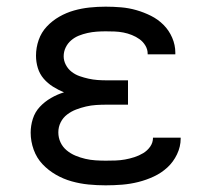

<svg xmlns="http://www.w3.org/2000/svg" viewBox="-20 -548 640 576"><path d="M297 8Q271 8 245.5 5.5Q220 3 195 -4Q170 -11 147.5 -24Q125 -37 107.5 -55.5Q90 -74 81 -99Q72 -124 72 -150Q72 -171 78.5 -191.5Q85 -212 99.5 -227.5Q114 -243 133 -254Q152 -265 172 -271Q155 -278 139 -288Q123 -298 111 -312Q99 -326 93.5 -344Q88 -362 88 -381Q88 -405 96 -428Q104 -451 120.5 -468.5Q137 -486 158 -498Q179 -510 202 -516.5Q225 -523 249 -525.5Q273 -528 297 -528Q320 -528 343.5 -526Q367 -524 389.5 -517.5Q412 -511 433 -500.5Q454 -490 470.5 -473.5Q487 -457 496.5 -435Q506 -413 506 -390V-385H423V-387Q423 -400 416 -411.5Q409 -423 398.5 -430.5Q388 -438 375.5 -443Q363 -448 350 -450.5Q337 -453 323.5 -453.5Q310 -454 297 -454Q283 -454 269.5 -453Q256 -452 242.5 -449Q229 -446 216.5 -441Q204 -436 193.5 -427Q183 -418 177 -405.5Q171 -393 171 -379Q171 -366 177.5 -353.5Q184 -341 195 -332.5Q206 -324 219 -319.5Q232 -315 245.5 -312Q259 -309 272.5 -308Q286 -307 300 -307H364V-234H300Q284 -234 268.5 -233Q253 -232 238 -228.5Q223 -225 208.5 -219.5Q194 -214 181.5 -204.5Q169 -195 162 -181Q155 -167 155 -151Q155 -135 161.5 -121Q168 -107 180 -97Q192 -87 206.5 -81Q221 -75 236 -71.5Q251 -68 266.5 -67Q282 -66 297 -66Q312 -66 326.5 -66.5Q341 -67 355 -69.5Q369 -72 383 -76.5Q397 -81 409.5 -88.5Q422 -96 430.5 -108Q439 -120 439 -135H522V-132Q522 -108 511 -85Q500 -62 482 -45.5Q464 -29 441.5 -18.5Q419 -8 395 -2Q371 4 346.5 6Q322 8 297 8Z"/></svg>

Font: R Plex Mono
Style: Regular
Weight: 400
Monospace: yes
Designer: Belleve Invis
Foundry: Belleve Invis
Version: Version 31.8.0